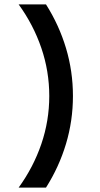

<svg xmlns="http://www.w3.org/2000/svg" viewBox="-20 -799 457 876"><path d="M189.8 -779H65Q132.4 -686 168.6 -580Q204.8 -474 204.8 -361Q204.8 -248 168.6 -142Q132.4 -36 65 57H189.8Q249.6 -37.4 281.2 -142.9Q312.8 -248.4 312.8 -361Q312.8 -473.6 281.2 -579.1Q249.6 -684.6 189.8 -779Z"/></svg>

Font: SUIT Variable
Style: Regular
Weight: 400
Designer: Sunn Youn; Korean Glyphs from Source Han Sans (Sandoll Communications; Soo-young Jang, Joo-yeon Kang)
Foundry: Sunn
Version: Version 1.150;FEAKit 1.0